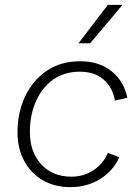

<svg xmlns="http://www.w3.org/2000/svg" viewBox="-20 -761 568 790"><path d="M269 9Q204 9 155 -20Q106 -49 79 -100Q52 -151 52 -216Q52 -299 84 -365.5Q116 -432 173.5 -470.5Q231 -509 310 -509Q388 -509 439 -468Q490 -427 504 -359L453 -347Q444 -400 407 -433Q370 -466 308 -466Q245 -466 199 -433.5Q153 -401 128 -344.5Q103 -288 103 -218Q103 -135 150 -84.5Q197 -34 274 -34Q324 -34 364.5 -60.5Q405 -87 424 -132L471 -114Q445 -57 391.5 -24Q338 9 269 9ZM424 -741H484L351 -583H303Z"/></svg>

Font: Work Sans Light
Style: Italic
Weight: 300
Italic angle: -13°
Designer: Wei Huang
Foundry: Wei Huang
Version: Version 2.010; ttfautohint (v1.8.3)